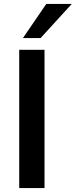

<svg xmlns="http://www.w3.org/2000/svg" viewBox="-20 -959 386 979"><path d="M78 0V-705H207V0ZM97 -765 216 -939H346L187 -765Z"/></svg>

Font: Mulish ExtraLight
Style: Bold
Weight: 700
Version: Version 3.603